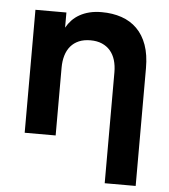

<svg xmlns="http://www.w3.org/2000/svg" viewBox="-53 -603 740 840"><g transform="rotate(5 317.0 -183.0)"><path d="M438 -297.5Q438 -327 430.8 -351Q423.5 -375 409 -392Q394.5 -409 372.8 -418.5Q351 -428 322 -428Q293 -428 271.2 -418.8Q249.5 -409.5 235 -392.5Q220.5 -375.5 213.2 -351.2Q206 -327 206 -297.5V0H70V-540H206V-473.5Q216 -491.5 230.2 -506.5Q244.5 -521.5 263.5 -532.2Q282.5 -543 306.5 -549Q330.5 -555 360 -555Q408 -555 447.5 -541.5Q487 -528 515.2 -500Q543.5 -472 558.8 -429.2Q574 -386.5 574 -328V189.5H438Z"/></g></svg>

Font: Vela Sans ExtBd
Style: Regular
Weight: 800
Designer: Principal design: Mikhail Sharanda - project Manrope.
Design modification: Ravid Balaliev
Foundry: Mikhail Sharanda
Version: Version 1.001